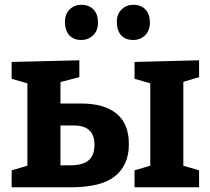

<svg xmlns="http://www.w3.org/2000/svg" viewBox="-20 -793 891 813"><path d="M756.3 -462.7V-81.7L746 -94.3L823 -71.7V0H549.7V-71.7L626.7 -94.3L616.3 -81.7V-462L631.7 -435.7L549.7 -459.3V-530.7L823 -537.7V-466.3L733.7 -439.7ZM29.3 0V-71.7L106.3 -94.3L96 -81.7V-462L111.3 -435.7L29.3 -459.3V-530.7L316 -537.7V-466.3L213.3 -439.7L236 -462V-336.7L214 -354.7H324.3Q420.3 -354.7 473 -312.2Q525.7 -269.7 525.7 -182Q525.7 -94.7 467.5 -47.3Q409.3 0 280.3 0ZM236 -73.3 214 -93H277.3Q330.7 -93 355.3 -114.3Q380 -135.7 380 -179.3Q380 -221 358.3 -241.3Q336.7 -261.7 292 -261.7H214L236 -280ZM544.3 -623.7Q511.3 -623.7 493.3 -643.3Q475.3 -663 474.7 -698Q474 -732.7 494.5 -752.7Q515 -772.7 544.3 -772.7Q577.3 -772.7 596 -752.7Q614.7 -732.7 614.7 -698Q614.7 -663 594.2 -643.3Q573.7 -623.7 544.3 -623.7ZM324 -623.7Q291.7 -623.7 273.7 -643.3Q255.7 -663 255 -698Q254.3 -732.7 274.5 -752.7Q294.7 -772.7 324 -772.7Q357 -772.7 376 -752.7Q395 -732.7 395 -698Q395 -663 374.2 -643.3Q353.3 -623.7 324 -623.7Z"/></svg>

Font: Bitter Thin
Style: Regular
Weight: 100
Designer: Sol Matas, and Bitter project Authors
Foundry: Sol Matas
Version: Version 2.002